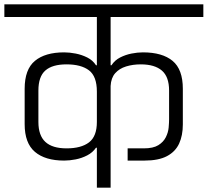

<svg xmlns="http://www.w3.org/2000/svg" viewBox="-56 -860 952 880"><path d="M529 -180Q547 -180 565.5 -180Q584 -180 603 -180Q646 -180 669.5 -194.5Q693 -209 704 -231Q715 -253 717 -275.5Q719 -298 719 -313Q719 -346 719 -379Q719 -412 719 -445Q719 -508 686 -536.5Q653 -565 589 -565Q553 -565 522 -555.5Q491 -546 472 -524.5Q453 -503 451 -466V0H388V-183Q387 -183 386.5 -183Q386 -183 384 -183Q369 -161 344 -148Q319 -135 291 -129.5Q263 -124 238 -124Q151 -124 104 -164Q57 -204 57 -291Q57 -332 57 -372.5Q57 -413 57 -453Q57 -542 104 -581Q151 -620 238 -620Q263 -620 291 -614.5Q319 -609 344 -596.5Q369 -584 384 -561H388V-782H-36V-840H876V-782H451V-561H455Q470 -584 494.5 -596.5Q519 -609 546.5 -614.5Q574 -620 599 -620Q688 -620 735 -581Q782 -542 782 -453V-290Q782 -239 765 -202Q748 -165 709.5 -144.5Q671 -124 606 -124H529ZM120 -301Q120 -239 152 -209.5Q184 -180 249 -180Q316 -180 352 -207.5Q388 -235 388 -301V-440Q388 -510 352 -537.5Q316 -565 249 -565Q184 -565 152 -537Q120 -509 120 -445Z"/></svg>

Font: Matangi
Style: Regular
Weight: 400
Designer: Prashant Pant
Foundry: The Graphic Ant
Version: Version 3.002